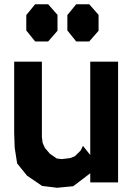

<svg xmlns="http://www.w3.org/2000/svg" viewBox="-20 -866 629 913"><path d="M409.2 -128.9V-572.8H541.5V1.5H409.2V-42L328.1 19.5L251.5 26.9L180.2 18.1L108.4 -30.8L61.5 -88.9L49.8 -164.1L47.4 -234.9V-572.8H179.2V-214.8L182.6 -187L193.4 -162.6L217.3 -134.8L250 -112.3L272.9 -109.4L314 -114.3L335.9 -123L363.3 -149.9L374.5 -172.4ZM147 -845.7H209L253.4 -795.4V-719.7L209 -668.9H147L105 -721.2V-794.4ZM342.3 -845.7H404.3L448.7 -795.4V-719.7L404.3 -668.9H342.3L300.3 -721.2V-794.4Z"/></svg>

Font: Gap Sans
Style: Black
Weight: 400
Designer: Alexandre Liziard and Etienne Ozeray
Foundry: Interstices.io
Version: Version 1.6.1 - December 3. 2014